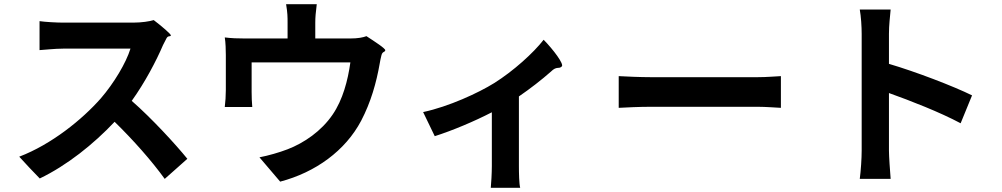

<svg xmlns="http://www.w3.org/2000/svg" viewBox="-20 -818 4740 908"><path d="M119 -25 168 26C297 -36 422 -136 522 -242C610 -156 697 -58 759 28L812 -19L866 -67C810 -136 697 -259 603 -341C666 -429 719 -530 751 -605C756 -615 762 -627 768 -638C776 -651 784 -643 788 -650C791 -655 745 -694 707 -723C688 -717 650 -711 610 -711C568 -711 327 -711 278 -711C250 -711 193 -714 167 -718V-581C187 -582 239 -588 278 -588C319 -588 558 -588 597 -588C576 -520 519 -425 457 -353C368 -252 223 -135 71 -77Z M1520 -523H1637C1625 -437 1601 -346 1553 -276C1500 -198 1418 -142 1340 -112C1301 -97 1249 -82 1207 -74L1305 41C1472 -3 1613 -105 1688 -247C1734 -335 1760 -427 1776 -519C1778 -529 1780 -543 1784 -557C1789 -576 1800 -570 1802 -580C1804 -588 1753 -621 1713 -647C1697 -641 1674 -636 1635 -636H1471V-710C1471 -737 1473 -757 1478 -798H1333C1340 -757 1340 -737 1340 -710V-636H1139C1104 -636 1075 -637 1043 -641C1047 -618 1048 -579 1048 -558C1048 -523 1048 -423 1048 -392C1048 -366 1046 -336 1043 -312H1173C1171 -331 1170 -361 1170 -383C1170 -412 1170 -489 1170 -523H1403Z M2434 -197V-362C2488 -399 2542 -441 2585 -479C2614 -508 2622 -489 2637 -504C2648 -515 2597 -583 2551 -630C2503 -568 2408 -482 2317 -425C2243 -379 2103 -314 1981 -288L2036 -174C2118 -200 2223 -244 2306 -287V-33C2306 0 2303 51 2301 70H2371H2440C2435 51 2434 0 2434 -33Z M3673 -383V-458C3648 -457 3607 -453 3563 -453C3478 -453 3169 -453 3058 -453C3009 -453 2940 -456 2906 -458V-383V-308C2941 -310 3004 -313 3058 -313C3168 -313 3478 -313 3563 -313C3602 -313 3650 -309 3673 -308Z M4184 -242V-378C4285 -342 4426 -287 4523 -235L4577 -367C4490 -410 4310 -479 4184 -516V-658C4184 -698 4189 -740 4192 -773H4046C4052 -740 4055 -692 4055 -658C4055 -577 4055 -179 4055 -106C4055 -68 4051 -10 4046 28H4119H4192C4189 -11 4184 -78 4184 -106Z"/></svg>

Font: GenSekiGothic2 TW B
Style: Regular
Weight: 700
Version: Version 2.100;PS 2.1;hotconv 16.6.51;makeotf.lib2.5.65220 DE